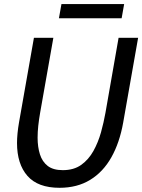

<svg xmlns="http://www.w3.org/2000/svg" viewBox="-20 -880 678 914"><path d="M263.5 14Q160.5 14 110.8 -42.5Q61 -99 61 -199.5Q61 -220.5 63.5 -246Q66 -271.5 70.5 -297L141.5 -700H234L171 -343Q165.5 -311.5 162.2 -281.5Q159 -251.5 159 -224.5Q159 -180.5 170 -145.5Q181 -110.5 207 -90.2Q233 -70 279 -70Q331.5 -70 366.8 -95.2Q402 -120.5 424.8 -161.5Q447.5 -202.5 460.8 -250.2Q474 -298 482 -343L544.5 -700H637.5L566.5 -297Q549.5 -201 510.2 -131.2Q471 -61.5 409.2 -23.8Q347.5 14 263.5 14ZM260.5 -793 272.5 -860.5H571L559 -793Z"/></svg>

Font: Cabin
Style: Italic
Weight: 400
Width: 4
Italic angle: -10°
Designer: Pablo Impallari
Foundry: Pablo Impallari. http://www.impallari.com Igino Marini. http://www.ikern.com
Version: Version 3.001